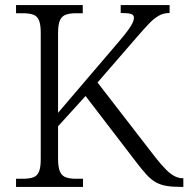

<svg xmlns="http://www.w3.org/2000/svg" viewBox="-20 -734 740 754"><path d="M43 0V-32H70Q93 -32 109 -37Q125 -42 132.5 -58.5Q140 -75 140 -109V-605Q140 -639 132.5 -655.5Q125 -672 109 -677Q93 -682 70 -682H43V-714H305V-682H278Q255 -682 239 -676.5Q223 -671 215.5 -654.5Q208 -638 208 -603V-291L448 -572Q472 -600 484 -617Q496 -634 501 -645Q506 -656 506 -664Q506 -676 493.5 -679.5Q481 -683 454 -683V-714H646V-683Q622 -683 603 -672Q584 -661 564.5 -640.5Q545 -620 519 -590L363 -410L591 -115Q614 -86 632 -68Q650 -50 666 -42Q682 -34 698 -34H700V0H691Q657 0 633.5 -4Q610 -8 591.5 -18.5Q573 -29 555.5 -48Q538 -67 516 -96L316 -357L208 -238V-111Q208 -77 215.5 -60Q223 -43 239 -37.5Q255 -32 278 -32H306V0Z"/></svg>

Font: Noto Serif Hebrew Light
Style: Regular
Weight: 300
Version: Version 2.003